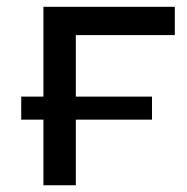

<svg xmlns="http://www.w3.org/2000/svg" viewBox="-20 -550 556 570"><path d="M43 -194.8V-263.2H108.9V-529.8H499V-445.8H205.1V-263.2H431.2V-194.8H205.1V0H108.9V-194.8Z"/></svg>

Font: Montserrat Medium
Style: Regular
Weight: 500
Designer: Julieta Ulanovsky
Foundry: Julieta Ulanovsky
Version: Version 7.200